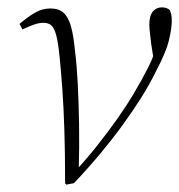

<svg xmlns="http://www.w3.org/2000/svg" viewBox="-20 -497 487 522"><path d="M157 1Q157 -81 155 -143.5Q153 -206 149.5 -254.5Q146 -303 142 -343Q138 -383 132.5 -402.5Q127 -422 119 -428.5Q111 -435 98 -435Q86 -435 72 -430Q58 -425 41 -417L33 -432Q58 -453 77 -463.5Q96 -474 117 -474Q140 -474 153 -462Q166 -450 173 -425Q180 -400 184 -358Q189 -318 191.5 -268Q194 -218 195 -159Q196 -100 194 -30L186 -33Q219 -69 246.5 -104Q274 -139 298.5 -173.5Q323 -208 343 -241.5Q363 -275 380 -308Q389 -325 395 -340.5Q401 -356 407 -381L400 -321L391 -378Q390 -388 388 -404Q386 -420 386 -431Q386 -454 395.5 -465.5Q405 -477 420 -477Q427 -477 432.5 -475Q438 -473 441 -470Q444 -465 445.5 -458Q447 -451 447 -440Q447 -419 439 -386.5Q431 -354 404 -303Q387 -268 364 -231.5Q341 -195 313 -156.5Q285 -118 252 -78.5Q219 -39 181 1L160 5Z"/></svg>

Font: Source Serif 4 36pt Light
Style: Italic
Weight: 300
Italic angle: -12°
Designer: Frank Grießhammer
Foundry: Adobe Systems Incorporated
Version: Version 4.004;hotconv 1.0.116;makeotfexe 2.5.65601